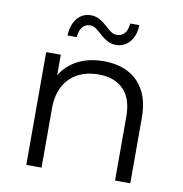

<svg xmlns="http://www.w3.org/2000/svg" viewBox="-81 -803 838 880"><g transform="rotate(10 338.0 -363.5)"><path d="M367 -530Q431 -530 479.5 -505.5Q528 -481 555.5 -431Q583 -381 583 -305V0H512V-298Q512 -381 470.5 -423.5Q429 -466 354 -466Q298 -466 256.5 -443.5Q215 -421 192.5 -378.5Q170 -336 170 -276V0H99V-525H167V-381L156 -408Q181 -465 236 -497.5Q291 -530 367 -530ZM408 -613Q385 -613 367 -623Q349 -633 334.5 -646.5Q320 -660 306 -670.5Q292 -681 277 -681Q254 -681 240.5 -664Q227 -647 225 -617H182Q184 -667 208.5 -697Q233 -727 272 -727Q295 -727 313.5 -716.5Q332 -706 346.5 -692.5Q361 -679 374.5 -669Q388 -659 403 -659Q426 -659 440 -675.5Q454 -692 455 -721H498Q497 -673 472 -643Q447 -613 408 -613Z"/></g></svg>

Font: MOST Montserrat
Style: Regular
Weight: 400
Designer: Julieta Ulanovsky
Foundry: Julieta Ulanovsky
Version: Version 8.000;March 11, 2024;FontCreator 15.0.0.2926 64-bit